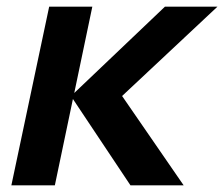

<svg xmlns="http://www.w3.org/2000/svg" viewBox="-20 -554 670 574"><path d="M14 0H144L198 -258L370 0H529L345 -267L630 -534H473L202 -276L256 -534H127Z"/></svg>

Font: Geist SemiBold
Style: Italic
Weight: 600
Italic angle: -12°
Designer: Basement.studio, Andrés Briganti, Mateo Zaragoza
Foundry: Basement.studio, Vercel, Andrés Briganti, Guido Ferreyra, Mateo Zaragoza
Version: Version 1.500